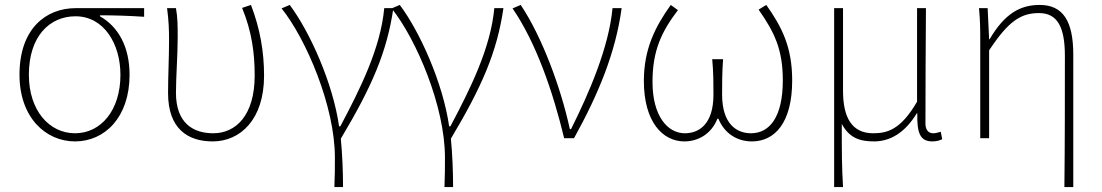

<svg xmlns="http://www.w3.org/2000/svg" viewBox="-20 -560 4464 778"><path d="M284 13C404 13 505 -84 505 -257C505 -371 459 -452 385 -494V-498C446 -498 503 -496 564 -492V-527H287C167 -527 59 -445 59 -257C59 -84 165 13 284 13ZM284 -20C179 -20 97 -113 97 -257C97 -413 181 -494 286 -494C402 -494 468 -381 468 -257C468 -113 389 -20 284 -20Z M842 13C953 13 1050 -75 1050 -253C1050 -351 1034 -443 997 -540L961 -528C1001 -431 1012 -343 1012 -254C1012 -93 936 -20 844 -20C765 -20 693 -59 693 -184C693 -245 700 -338 700 -409C700 -453 700 -489 693 -527H657C664 -474 665 -438 665 -396C665 -325 661 -254 661 -183C661 -38 741 13 842 13Z M1335 198H1370C1370 136 1367 62 1361 2C1487 -209 1548 -349 1574 -527H1537C1522 -364 1439 -199 1359 -48H1354C1329 -224 1235 -432 1154 -540L1121 -526C1221 -401 1337 -129 1337 78C1337 125 1337 147 1335 198Z M1781 198H1816C1816 136 1813 62 1807 2C1933 -209 1994 -349 2020 -527H1983C1968 -364 1885 -199 1805 -48H1800C1775 -224 1681 -432 1600 -540L1567 -526C1667 -401 1783 -129 1783 78C1783 125 1783 147 1781 198Z M2266 0H2306C2405 -179 2474 -345 2499 -527H2462C2447 -368 2368 -185 2294 -37H2289C2253 -204 2176 -412 2090 -540L2057 -526C2152 -387 2220 -191 2266 0Z M2753 13C2810 13 2863 -18 2887 -79H2891C2916 -18 2968 13 3027 13C3119 13 3190 -62 3190 -234C3190 -368 3149 -450 3085 -540L3054 -521C3119 -428 3152 -359 3152 -234C3152 -85 3098 -20 3023 -20C2967 -20 2906 -55 2906 -177C2906 -217 2906 -267 2910 -320H2866C2871 -267 2871 -217 2871 -177C2871 -55 2811 -20 2755 -20C2685 -20 2624 -90 2624 -228C2624 -356 2661 -432 2727 -519L2698 -540C2636 -453 2589 -363 2589 -232C2589 -65 2666 13 2753 13Z M3360 198H3396C3391 108 3391 66 3391 -58C3422 0 3465 13 3522 13C3587 13 3647 -22 3695 -101H3697C3695 -20 3709 13 3758 13C3775 13 3788 9 3798 4L3792 -26C3778 -22 3771 -20 3761 -20C3743 -20 3730 -33 3730 -59C3730 -217 3731 -368 3732 -527H3696V-148C3630 -34 3575 -20 3518 -20C3431 -20 3396 -85 3396 -192V-527H3360Z M4293 198H4329V-339C4329 -475 4287 -540 4193 -540C4112 -540 4050 -503 3990 -401H3988L3982 -527H3947C3952 -474 3952 -438 3952 -396V0H3988V-356C4066 -474 4116 -507 4190 -507C4265 -507 4295 -450 4295 -334C4295 -158 4295 21 4293 198Z"/></svg>

Font: Noto Sans JP Thin
Style: Regular
Weight: 100
Designer: Ryoko NISHIZUKA 西塚涼子 (kana, bopomofo & ideographs); Paul D. Hunt (Latin, Greek & Cyrillic); Sandoll Communications 산돌커뮤니
Foundry: Adobe
Version: Version 2.004;hotconv 1.0.118;makeotfexe 2.5.65603